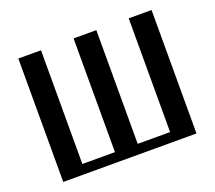

<svg xmlns="http://www.w3.org/2000/svg" viewBox="-109 -779 1035 925"><g transform="rotate(-20 408.0 -316.5)"><path d="M66.9 0V-632.8H183.1V-49.8H350.1V-632.8H466.8V-49.8H632.8V-632.8H750V0Z"/></g></svg>

Font: Resagokr
Style: Bold
Weight: 600
Designer: gluk
Foundry: gluk
Version: Version 0.95